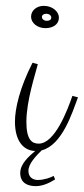

<svg xmlns="http://www.w3.org/2000/svg" viewBox="-20 -566 286 655"><path d="M163 34C155 39 131 48 109 48C94 48 77 40 77 17C77 -8 103 -34 122 -53C192 -71 226 -180 246 -234L227 -239C211 -193 168 -76 112 -76C89 -76 70 -89 70 -150C70 -223 101 -314 109 -347L91 -352C47 -266 31 -195 31 -151C31 -85 60 -52 100 -51C78 -32 49 -7 49 24C49 60 77 69 102 69C128 69 152 56 168 46ZM181 -506C181 -524 162 -546 129 -546C106 -546 86 -531 86 -509C86 -488 107 -470 135 -470C161 -470 181 -483 181 -506ZM155 -506C155 -500 150 -495 140 -495C130 -495 123 -501 123 -508C123 -515 129 -519 138 -519C149 -519 155 -512 155 -506Z"/></svg>

Font: Clicker Script
Style: Regular
Weight: 400
Designer: Astigmatic (AOETI)
Foundry: Astigmatic (AOETI)
Version: Version 1.000